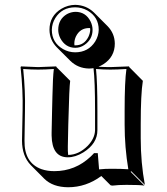

<svg xmlns="http://www.w3.org/2000/svg" viewBox="-20 -706 687 792"><path d="M347.7 -590.3Q310.1 -590.3 293 -555.2Q286.6 -541 286.6 -526.4Q286.6 -522 287.1 -519Q289.6 -519 291 -519Q327.1 -519 344.7 -554.2Q351.6 -568.8 352.1 -583Q352.1 -586.9 351.6 -590.3Q349.6 -590.3 347.7 -590.3ZM184.1 -583Q184.1 -640.1 233.4 -669.9Q259.8 -685.5 290 -686Q335.9 -685.1 367.7 -654.3L423.8 -598.1Q453.1 -567.9 453.6 -526.4Q453.6 -471.2 406.2 -440.9Q396 -434.6 386.2 -430.7Q413.1 -429.2 435.1 -429.2L512.2 -432.1L513.2 -429.2L569.3 -372.6Q560.5 -318.4 560.5 -192.4V-135.3Q560.5 -34.7 577.6 56.6L521 0L519 2.9L575.7 59.6Q556.2 56.6 502 56.6Q468.3 56.6 444.3 59.6Q438 59.1 436 58.1L397.9 20Q335.4 66.4 260.7 66.4Q198.2 65.9 163.1 31.7L106.9 -24.9Q70.8 -62.5 70.8 -126L73.2 -249Q75.2 -332 64.9 -429.2L66.9 -432.1Q68.4 -432.1 137.2 -429.2L211.9 -432.1L212.9 -429.2L269.5 -372.6Q265.6 -345.7 262.2 -208.5Q261.7 -199.7 261.7 -192.4L259.8 -102.5Q259.3 -82 261.2 -66.9Q304.7 -67.4 341.8 -104.5Q371.1 -134.8 372.1 -168.9V-249Q372.1 -371.1 365.7 -424.8Q356 -423.3 346.7 -423.3Q301.8 -424.3 270.5 -454.6L213.9 -511.2Q184.6 -541.5 184.1 -583ZM374 -62V-64H372.1ZM364.7 -70.8 367.7 -74.2H383.3L388.7 -7.3Q414.6 -10.3 445.3 -9.8Q479.5 -9.8 509.3 -7.8Q494.1 -98.6 494.1 -191.9V-249Q494.1 -370.6 501.5 -421.4Q461.9 -418.9 435.1 -418.9Q407.7 -418.9 376 -421.4Q381.8 -367.2 381.8 -249V-168.9Q381.8 -113.8 324.2 -77.6Q291 -57.1 259.8 -57.1Q194.3 -57.1 192.9 -147Q192.9 -153.3 192.9 -159.2L194.8 -249.5Q195.8 -271.5 196.3 -310.5Q197.8 -387.7 202.1 -421.4Q165 -418.9 137.2 -418.9Q109.9 -418.9 75.7 -421.4Q85 -328.6 83 -249L81.1 -126Q79.6 -34.2 150.9 -8.3Q174.8 0 204.1 0Q290.5 0 354.5 -60.5Q360.4 -65.9 364.7 -70.8ZM193.8 -583Q193.8 -530.3 240.2 -503.4Q263.7 -490.2 290 -490.2Q344.2 -490.2 372.6 -534.7Q386.7 -557.6 387.2 -583Q387.2 -635.7 340.8 -662.6Q316.9 -675.8 290 -675.8Q235.8 -675.8 208 -631.3Q194.3 -608.9 193.8 -583ZM291 -657.2Q333.5 -657.2 353.5 -617.7Q361.8 -600.6 361.8 -583Q361.8 -543.5 328.1 -520.5Q311 -508.8 291 -508.8Q249.5 -508.8 228.5 -548.8Q220.2 -565.9 220.2 -583Q220.2 -626.5 256.3 -647.9Q272.9 -656.7 291 -657.2Z"/></svg>

Font: Linux Biolinum Shadow O
Style: Bold
Weight: 700
Designer: Philipp H. Poll
Foundry: Philipp H. Poll
Version: Version 0.9.2